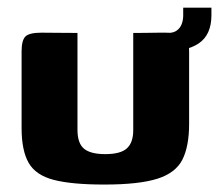

<svg xmlns="http://www.w3.org/2000/svg" viewBox="-20 -487 585 513"><path d="M187 -399V-140.3Q187 -104 204.6 -89.6Q222.2 -75.2 261.2 -75.2Q302.4 -75.2 319.2 -90.8Q336 -106.3 336 -139.2V-399Q337 -399 349.2 -399Q361.4 -399 376.8 -399.3Q392.3 -399.7 405.5 -399.7Q418.7 -399.7 421.7 -399.7Q444.9 -399.7 458.8 -397.5Q472.6 -395.3 479 -385.3Q485.3 -375.2 485.3 -349.7V-156.1Q485.3 -96.3 467.4 -60.6Q449.4 -24.9 400.3 -9.4Q351.2 6.1 258.5 6.1Q171.6 6.1 123.6 -6.4Q75.5 -18.9 56.6 -51.8Q37.7 -84.8 37.7 -144.8V-349.7Q37.7 -378.9 47.7 -389.3Q57.8 -399.7 91 -399.7Q115.3 -399.7 139 -399.3Q162.6 -399 187 -399ZM409 -348.6 407.5 -399H428.5Q443.8 -399 452.6 -405.6Q461.5 -412.2 465.5 -422.8Q469.5 -433.5 469.5 -445.7V-466.6H544.9V-446.6Q544.9 -393.6 510.6 -370.8Q476.4 -348 409 -348.6Z"/></svg>

Font: Genos Thin
Style: Regular
Weight: 100
Designer: Robert E. Leuschke
Foundry: Robert E. Leuschke
Version: Version 1.010